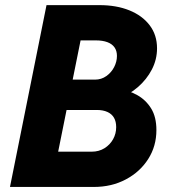

<svg xmlns="http://www.w3.org/2000/svg" viewBox="-20 -740 680 760"><path d="M166.5 0 194.3 -139.6H342.8Q371.6 -139.6 393.6 -153.3Q415.5 -167 427.7 -189Q439.9 -210.9 439.9 -236.8Q439.9 -258.8 431.2 -273.9Q422.4 -289.1 405 -296.9Q387.7 -304.7 363.3 -304.7H225.6L249.5 -424.8H356Q381.3 -424.8 401.1 -439Q420.9 -453.1 431.9 -474.6Q442.9 -496.1 442.9 -518.6Q442.9 -539.1 433.1 -552.7Q423.3 -566.4 404.8 -573.2Q386.2 -580.1 359.4 -580.1H280.3L309.1 -719.7H374Q440.9 -719.7 492.2 -699Q543.5 -678.2 572.5 -639.9Q601.6 -601.6 601.6 -548.8Q601.6 -504.4 581.1 -464.8Q560.5 -425.3 525.9 -395.3Q491.2 -365.2 447.3 -349.1L450.7 -388.7Q489.7 -382.3 523.7 -363.3Q557.6 -344.2 578.4 -310.5Q599.1 -276.9 599.1 -225.1Q599.1 -161.6 566.7 -110.6Q534.2 -59.6 478 -29.8Q421.9 0 351.6 0ZM19.5 0 164.1 -719.7H327.1L182.1 0Z"/></svg>

Font: Reddit Sans ExtraBold
Style: Italic
Weight: 800
Italic angle: -11.25°
Designer: Stephen Hutchings
Version: Version 1.013